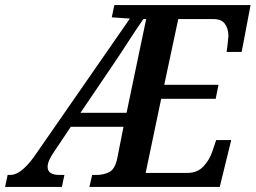

<svg xmlns="http://www.w3.org/2000/svg" viewBox="-58 -734 1004 754"><path d="M-38 0H185L195 -47H175Q129 -47 129 -79Q129 -102 155 -139L220 -236H427L402 -110Q393 -69 370.5 -58Q348 -47 322 -47H304L293 0H805L850 -184H791L776 -140Q765 -106 741 -80.5Q717 -55 679 -55H514L575 -346H789L800 -401H587L642 -659H781Q812 -659 825.5 -640Q839 -621 839 -592Q839 -587 836 -561.5Q833 -536 832 -530H891L926 -714H391L381 -666L452 -661L74 -116Q23 -47 -17 -47H-28ZM258 -291 382 -474Q412 -518 443.5 -567Q475 -616 505 -659H516L439 -291Z"/></svg>

Font: Noto Serif SemiCondensed Semi
Style: Italic
Weight: 600
Width: 4
Italic angle: -12°
Designer: Monotype Design Team
Foundry: Monotype Imaging Inc.
Version: Version 1.901